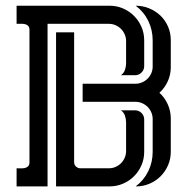

<svg xmlns="http://www.w3.org/2000/svg" viewBox="-20 -664 667 684"><path d="M370.6 -643.6Q396 -643.6 418.5 -633.8Q440.9 -624 457.5 -607.4Q474.1 -590.8 483.9 -568.4Q493.7 -545.9 493.7 -520.5V-428.7Q493.7 -415 484.1 -405.5Q474.6 -396 460.9 -396H410.6Q420.9 -402.8 425 -414.8Q429.2 -426.8 429.2 -438V-517.6Q429.2 -530.3 424.3 -541.5Q419.4 -552.7 411.1 -561Q402.8 -569.3 391.6 -574.2Q380.4 -579.1 367.7 -579.1H149.4V0H39.1V-64.5Q45.4 -64.5 53.5 -64.2Q61.5 -64 68.4 -65.4Q75.2 -66.9 80.1 -71.5Q85 -76.2 85 -85.9V-557.6Q85 -567.4 80.1 -572Q75.2 -576.7 68.4 -578.1Q61.5 -579.6 53.5 -579.3Q45.4 -579.1 39.1 -579.1V-643.6ZM244.1 -85.9Q244.1 -77.1 250.7 -70.8Q257.3 -64.5 266.1 -64.5H367.7Q380.4 -64.5 391.6 -69.3Q402.8 -74.2 411.1 -82.5Q419.4 -90.8 424.3 -102.1Q429.2 -113.3 429.2 -126V-228.5Q429.2 -240.2 425 -252.2Q420.9 -264.2 410.6 -271H460.9Q474.6 -271 484.1 -261.5Q493.7 -252 493.7 -238.3V-123Q493.7 -97.7 483.9 -75.2Q474.1 -52.7 457.5 -36.1Q440.9 -19.5 418.5 -9.8Q396 0 370.6 0H179.7V-548.8H244.1ZM588.4 -424.3Q588.4 -397.9 577.6 -374.3Q566.9 -350.6 547.9 -333.5Q566.9 -316.4 577.6 -292.5Q588.4 -268.6 588.4 -242.7V-123Q588.4 -97.7 578.6 -75.2Q568.8 -52.7 552.2 -36.1Q535.6 -19.5 513.2 -9.8Q490.7 0 465.3 0H463.4Q492.7 -22 508.3 -54.2Q523.9 -86.4 523.9 -123V-239.7Q523.9 -252.4 519 -263.7Q514.2 -274.9 505.9 -283.2Q497.6 -291.5 486.3 -296.4Q475.1 -301.3 462.4 -301.3H274.4V-365.7H462.4Q475.1 -365.7 486.3 -370.6Q497.6 -375.5 505.9 -383.8Q514.2 -392.1 519 -403.1Q523.9 -414.1 523.9 -426.8V-520.5Q523.9 -557.1 508.3 -589.4Q492.7 -621.6 463.4 -643.6Q489.3 -643.6 512 -634Q534.7 -624.5 551.8 -608.2Q568.8 -591.8 578.6 -569.3Q588.4 -546.9 588.4 -520.5Z"/></svg>

Font: Isar CAT
Style: Regular
Weight: 400
Designer: Digitized by Peter Wiegel
Foundry: CAT-Fonts, Peter Wiegel
Version: Version 1.000; ttfautohint (v1.3)